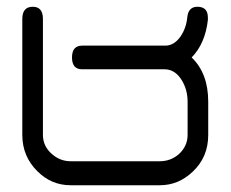

<svg xmlns="http://www.w3.org/2000/svg" viewBox="-20 -548 682 568"><path d="M453 0H189Q132 0 91 -41Q46 -85 46 -149V-492Q46 -528 77 -528Q107 -528 107 -492V-149Q107 -115 134 -92Q158 -71 189 -71H453Q484 -71 508 -91Q535 -115 535 -149V-247Q535 -283 517 -312Q497 -343 467 -343H223Q193 -343 193 -378Q193 -413 223 -413H469Q495 -413 514 -440Q531 -465 534 -496.5Q537 -528 564 -528Q595 -528 595 -496Q595 -492 595 -489Q587 -419 547 -378Q596 -331 596 -247V-149Q596 -83 550 -40Q508 0 453 0Z"/></svg>

Font: LuenTai2017
Style: Regular
Weight: 400
Designer: LuenTai
Foundry: Microsoft Corpration
Version: Version 1.00 November 27, 2016, initial release